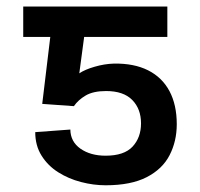

<svg xmlns="http://www.w3.org/2000/svg" viewBox="-20 -548 601 577"><path d="M202.1 -229 106.9 -235.8 142.1 -528.3H482.9V-437H232.9L218.3 -327.6Q234.9 -338.9 264.2 -347.4Q293.5 -356 322.3 -356.9Q382.8 -357.9 425 -336.7Q467.3 -315.4 489.3 -274.2Q511.2 -232.9 511.2 -174.8Q511.2 -123.5 489.7 -81.8Q468.3 -40 420.9 -15.6Q373.5 8.8 297.4 8.8Q260.7 8.8 223.4 -1Q186 -10.7 155 -30.3Q124 -49.8 105 -80.1Q85.9 -110.4 85.9 -150.9L191.4 -158.7Q191.9 -122.1 221.9 -101.1Q252 -80.1 297.4 -80.1Q353 -80.1 378.4 -107.4Q403.8 -134.8 403.8 -177.2Q403.8 -220.7 377.4 -247.6Q351.1 -274.4 298.8 -274.4Q260.3 -274.4 237.5 -261Q214.8 -247.6 202.1 -229ZM198.7 -528.3V-437H49.8V-528.3Z"/></svg>

Font: Inter Cardless
Style: Regular
Weight: 400
Designer: Rasmus Andersson
Foundry: rsms
Version: Version 4.001;git-9221beed3